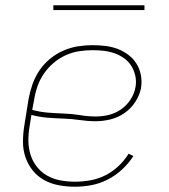

<svg xmlns="http://www.w3.org/2000/svg" viewBox="-20 -699 640 727"><path d="M264 8Q233 8 203 2.5Q173 -3 147.5 -17Q122 -31 104 -53.5Q86 -76 76.5 -103.5Q67 -131 67 -161.5Q67 -192 72 -223L88 -323Q93 -351 102.5 -378.5Q112 -406 128.5 -431Q145 -456 168.5 -475.5Q192 -495 219 -507Q246 -519 274.5 -523.5Q303 -528 330 -528Q355 -528 379.5 -525Q404 -522 426 -513.5Q448 -505 466.5 -491Q485 -477 497 -457.5Q509 -438 513.5 -414.5Q518 -391 514 -366Q509 -339 492.5 -313.5Q476 -288 451.5 -271Q427 -254 398.5 -247Q370 -240 343 -240Q312 -240 281.5 -244.5Q251 -249 220 -250Q189 -251 158.5 -253.5Q128 -256 99 -264L92 -220Q87 -192 87.5 -164.5Q88 -137 96 -112Q104 -87 120.5 -66.5Q137 -46 159.5 -33.5Q182 -21 209 -16Q236 -11 264 -11Q292 -11 321 -16Q350 -21 377.5 -34.5Q405 -48 428 -69.5Q451 -91 467 -117L485 -108Q467 -80 442 -57Q417 -34 387.5 -19Q358 -4 326.5 2Q295 8 264 8ZM343 -258Q368 -258 392.5 -264Q417 -270 438.5 -285Q460 -300 474.5 -322.5Q489 -345 493 -369Q497 -390 492.5 -411Q488 -432 477.5 -449Q467 -466 450.5 -478Q434 -490 414.5 -497Q395 -504 373.5 -506.5Q352 -509 331 -509Q305 -509 279 -505Q253 -501 228 -489.5Q203 -478 182 -460Q161 -442 145.5 -419Q130 -396 121.5 -371Q113 -346 109 -320L102 -283Q131 -275 161.5 -272.5Q192 -270 222.5 -269Q253 -268 283 -263Q313 -258 343 -258ZM527 -661H182V-679H527Z"/></svg>

Font: Iosevka SS04 Thin Extended
Style: Italic
Weight: 100
Width: 7
Italic angle: -9°
Monospace: yes
Designer: Belleve Invis
Foundry: Belleve Invis
Version: Version 19.0.0; ttfautohint (v1.8.4)